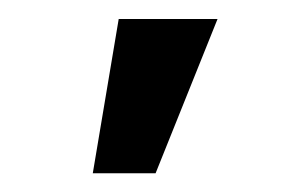

<svg xmlns="http://www.w3.org/2000/svg" viewBox="-20 -774 322 203"><path d="M105.5 -753.9H210L144.5 -590.8H78.1Z"/></svg>

Font: Pretendard JP Medium
Style: Regular
Weight: 500
Designer: Base glyphs from Inter by Rasmus Andersson; Hangeul glyphs from Noto Sans CJK(Source Han Sans) by Jang Soo-young and Kan
Foundry: Kil Hyung-jin
Version: Version 1.309